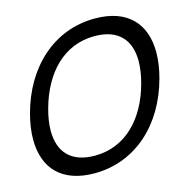

<svg xmlns="http://www.w3.org/2000/svg" viewBox="-109 -841 950 963"><g transform="rotate(-15 366.0 -360.0)"><path d="M265.5 15C481 15 642.5 -138 702 -360C714.8 -407.6 721.1 -452.1 721.1 -492.5C721.1 -640.6 635.8 -735 466.5 -735C251 -735 89.5 -582 30 -360C17.2 -312.4 10.9 -267.9 10.9 -227.5C10.9 -79.4 96.2 15 265.5 15ZM288.3 -70C165.9 -70.8 107.5 -138.5 107.5 -247C107.5 -280.9 113.2 -318.9 124.5 -360C171.5 -531.8 282 -650 441.7 -650C442.4 -650 443 -650 443.7 -650C566.3 -649.2 624.1 -581.3 624.1 -472.5C624.1 -438.7 618.5 -400.9 607.5 -360C561.5 -188.2 450 -70 290.3 -70C289.6 -70 289 -70 288.3 -70Z"/></g></svg>

Font: Manrope
Style: MediumItalic
Weight: 500
Italic angle: -15°
Designer: Mikhail Sharanda
Foundry: Mikhail Sharanda
Version: Version 4.502;hotconv 1.0.109;makeotfexe 2.5.65596